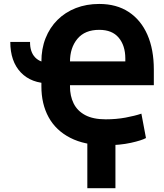

<svg xmlns="http://www.w3.org/2000/svg" viewBox="-20 -739 848 992"><path d="M33.2 -522.5H135.2Q134.7 -470.4 161.7 -442.3Q188.8 -414.3 237.3 -414.1V-308.2Q141.6 -307.9 87.4 -364.9Q33.2 -422 33.2 -522.5ZM526.4 11.7Q417.3 11.2 343.1 -26.9Q268.8 -64.9 231.2 -133.4Q193.7 -202 193.9 -293V-419.5Q193.7 -486.7 215.4 -541.6Q237.1 -596.5 277.1 -636.2Q317.1 -676 371.9 -697.3Q426.7 -718.6 492.6 -718.6Q582.1 -718.6 645.1 -677.1Q708.1 -635.6 741.5 -559.7Q774.8 -483.8 774.8 -379.3V-298.8H305.7V-421.9H627.5V-437.5Q627.2 -503.9 593.2 -544.4Q559.2 -584.9 492.6 -584.8Q418.7 -584.9 380 -538.5Q341.4 -492.1 341.6 -419.5V-293Q341.4 -243.5 360.4 -204.8Q379.3 -166.2 420.2 -144.3Q461.1 -122.5 526.4 -122.5Q580.2 -122.5 628.7 -131.4Q677.2 -140.4 710.5 -151.8L734.2 -25.8Q711.9 -13.4 656.3 -1.1Q600.8 11.2 526.4 11.7ZM576.4 -43.6V233.2H431.2V-43.6Z"/></svg>

Font: Inter Display V
Style: Regular
Weight: 400
Designer: Rasmus Andersson
Foundry: rsms
Version: Version 3.015;git-src